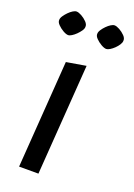

<svg xmlns="http://www.w3.org/2000/svg" viewBox="-129 -701 525 753"><g transform="rotate(20 134.0 -324.5)"><path d="M56 -550.3Q47.6 -550.3 34.6 -557.7Q21.6 -565.2 11.8 -575.3Q2 -585.4 3 -594.7Q3 -602.3 9.2 -611.5Q15.4 -620.7 23.9 -629.4Q32.5 -638.1 41.1 -643.4Q49.7 -648.7 56 -648.7Q64.4 -648.7 77.2 -641.7Q90.1 -634.6 100 -624.3Q110 -614.1 109 -603.7Q109 -595.9 102.7 -586.9Q96.4 -577.8 87.8 -569.3Q79.2 -560.9 70.6 -555.6Q62 -550.3 56 -550.3ZM214.9 -550.3Q206.5 -550.3 193.5 -557.7Q180.5 -565.2 170.7 -575.3Q160.9 -585.4 161.9 -594.7Q161.9 -602.3 168 -611.5Q174 -620.7 182.6 -629.4Q191.2 -638.1 199.8 -643.4Q208.4 -648.7 214.7 -648.7Q223 -648.7 235.9 -641.7Q248.7 -634.6 258.7 -624.3Q268.6 -614.1 267.6 -603.7Q267.6 -595.9 261.8 -586.9Q256 -577.8 247.3 -569.3Q238.6 -560.9 229.8 -555.6Q220.9 -550.3 214.9 -550.3ZM51.9 0 83.9 -448 165.6 -461.8 132.6 0Z"/></g></svg>

Font: Ancizar Sans Thin
Style: Italic
Weight: 100
Italic angle: -4°
Designer: Cesar Puertas, Viviana Monsalve, Julian Moncada, Julian Prieto, Jose Castro, Mariel Hernandez, Felipe Aragon, Sara Alarc
Version: Version 8.100